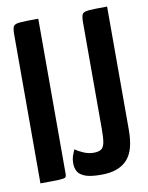

<svg xmlns="http://www.w3.org/2000/svg" viewBox="-81 -759 637 827"><g transform="rotate(-10 237.5 -345.5)"><path d="M30 0V-651Q30 -676 35 -686Q40 -696 64 -698Q88 -700 144 -700V-20Q144 -10 139 -6Q134 -2 110.5 -1Q87 0 30 0ZM295 9Q247 9 223.5 -0.5Q200 -10 192 -25.5Q184 -41 184 -58Q184 -80 189.5 -94.5Q195 -109 199 -119Q213 -109 235 -99.5Q257 -90 279 -90Q301 -90 312 -97.5Q323 -105 327 -125Q331 -145 331 -183V-651Q331 -676 336 -686Q341 -696 364.5 -698Q388 -700 445 -700V-161Q445 -119 437 -87Q429 -55 411 -34Q393 -13 364.5 -2Q336 9 295 9Z"/></g></svg>

Font: Yanone Kaffeesatz ExtraLight
Style: Regular
Weight: 200
Designer: Yanone (Cyrillic: Daniel Pouzeot, Huerta Tipografica, and Cyreal)
Foundry: Yanone
Version: Version 2.003